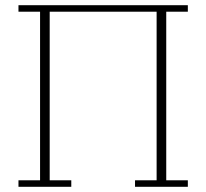

<svg xmlns="http://www.w3.org/2000/svg" viewBox="-20 -718 793 738"><path d="M51 -25H134V-673H51V-698H702V-673H619V-25H702V0H499V-25H582V-673H171V-25H254V0H51Z"/></svg>

Font: IBM Plex Serif ExtLt
Style: Regular
Weight: 200
Designer: Mike Abbink, Paul van der Laan, Pieter van Rosmalen
Foundry: Bold Monday
Version: Version 3.001